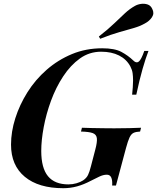

<svg xmlns="http://www.w3.org/2000/svg" viewBox="-20 -976 827 1010"><path d="M340 -6Q362 -6 382.5 -12Q403 -18 417 -27Q435 -39 443 -55.5Q451 -72 458 -100L481 -188Q492 -229 489.5 -249Q487 -269 467.5 -276Q448 -283 406 -284L411 -304Q432 -303 461.5 -302.5Q491 -302 522.5 -301.5Q554 -301 581 -301Q625 -301 662 -302Q699 -303 722 -304L717 -284Q695 -283 682.5 -277Q670 -271 661.5 -253Q653 -235 643 -198L590 0H570Q572 -26 565.5 -41.5Q559 -57 542 -57Q523 -57 501.5 -46.5Q480 -36 458 -25Q420 -5 385 4.5Q350 14 313 14Q183 14 110.5 -46Q38 -106 38 -215Q38 -283 60.5 -354Q83 -425 124.5 -491Q166 -557 225.5 -609Q285 -661 358.5 -691.5Q432 -722 518 -722Q583 -722 618.5 -703Q654 -684 682 -657Q697 -642 710 -652Q723 -662 739 -708H761Q746 -669 730 -613.5Q714 -558 697 -478H675Q677 -498 678.5 -516.5Q680 -535 680 -553Q680 -574 677.5 -591.5Q675 -609 666 -626Q646 -664 606.5 -684Q567 -704 512 -704Q450 -704 400.5 -668.5Q351 -633 312.5 -574.5Q274 -516 248.5 -446.5Q223 -377 210 -307.5Q197 -238 197 -182Q197 -92 232.5 -49Q268 -6 340 -6ZM500 -784Q550 -823 582 -854Q614 -885 638.5 -907.5Q663 -930 690 -945Q704 -953 722 -955.5Q740 -958 756.5 -952.5Q773 -947 781 -929Q793 -906 779.5 -885.5Q766 -865 741 -852Q716 -838 683.5 -828.5Q651 -819 608 -807Q565 -795 507 -772Z"/></svg>

Font: Playfair Display
Style: Bold Italic
Weight: 700
Italic angle: -14°
Designer: Claus Eggers Sørensen
Foundry: Claus Eggers Sørensen
Version: Version 1.203